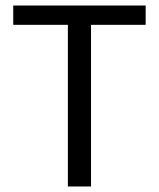

<svg xmlns="http://www.w3.org/2000/svg" viewBox="-20 -676 576 696"><path d="M226 0V-586H28V-656H508V-586H310V0Z"/></svg>

Font: Processing Sans Pro
Style: Regular
Weight: 400
Designer: Paul D. Hunt
Foundry: Adobe Systems Incorporated
Version: Version 2.020;PS 2.000;hotconv 1.0.86;makeotf.lib2.5.63406